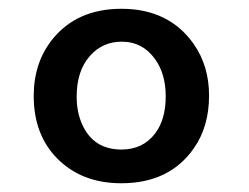

<svg xmlns="http://www.w3.org/2000/svg" viewBox="-20 -815 570 439"><path d="M257.8 -794.9Q366.2 -794.9 422.9 -714.4Q458 -664.1 458 -596.7Q458 -525.4 423.3 -476.1Q367.7 -396 257.3 -396Q166 -396 109.9 -453.6Q57.1 -507.8 57.1 -595.7Q57.1 -672.4 100.6 -726.1Q156.7 -794.9 257.8 -794.9ZM258.3 -719.7Q214.4 -719.7 185.5 -687Q155.3 -652.8 155.3 -594.2Q155.3 -557.6 168.5 -529.3Q194.3 -473.1 257.8 -473.1Q307.1 -473.1 335 -510.3Q358.9 -542 358.9 -594.7Q358.9 -645.5 335 -679.2Q306.2 -719.7 258.3 -719.7Z"/></svg>

Font: FORM UDPGothic
Style: Bold
Weight: 700
Foundry: Pronama LLC
Version: Version 1.051